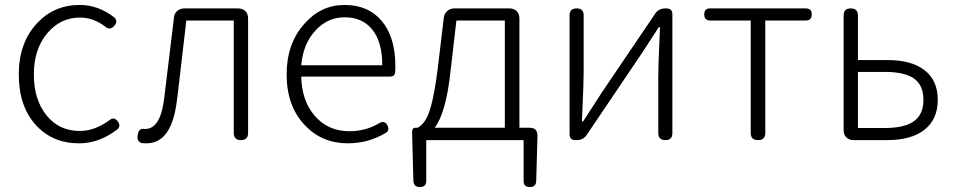

<svg xmlns="http://www.w3.org/2000/svg" viewBox="-20 -567 3864 777"><path d="M300 13Q193 13 126 -60Q56 -136 56 -266Q56 -394 130 -473Q199 -547 303 -547Q377 -547 442 -497Q459 -482 443 -463Q425 -442 405 -460Q357 -496 304 -496Q224 -496 170.5 -431.5Q117 -367 117 -266Q117 -164 168 -100.5Q219 -37 303 -37Q363 -37 422 -80Q442 -97 457 -75Q471 -56 453 -42Q381 13 300 13Z M573 13Q560 13 554 12Q531 6 538 -24Q543 -50 565 -45Q566 -45 567 -45Q631 -45 645 -174Q665 -335 684 -495Q685 -512 697 -522.5Q709 -533 726 -533H836H943Q962 -533 973 -522Q984 -511 984 -492V-29Q984 0 955 0Q926 0 926 -29V-484H734Q723 -386 700 -192Q697 -171 696 -161Q675 13 573 13Z M1388 13Q1282 13 1213 -61Q1140 -138 1140 -266Q1140 -391 1212 -471Q1279 -547 1374 -547Q1471 -547 1525.5 -481.5Q1580 -416 1580 -299Q1580 -282 1579 -274Q1577 -257 1559 -257H1388H1199Q1201 -159 1254.5 -97.5Q1308 -36 1394 -36Q1460 -36 1514 -68Q1537 -82 1548 -59Q1558 -40 1541 -29Q1470 13 1388 13ZM1199 -303H1363H1527Q1527 -398 1486 -448Q1446 -497 1375 -497Q1307 -497 1259 -446Q1207 -392 1199 -303Z M1679 190Q1655 190 1653 166L1648 -15V-36Q1648 -50 1662 -50H1670Q1697 -64 1714 -106Q1735 -160 1751 -286L1776 -495Q1778 -512 1790 -522.5Q1802 -533 1819 -533H2041Q2060 -533 2071 -522Q2082 -511 2082 -492V-50H2123Q2155 -50 2155 -18V-15L2150 166Q2149 190 2124 190Q2099 190 2099 165V0H1902H1705V165Q1705 190 1679 190ZM1739 -50H1881H2023V-484H1827L1803 -277Q1785 -110 1739 -50Z M2309 0Q2285 0 2285 -24V-505Q2285 -533 2314 -533Q2342 -533 2342 -505V-276Q2342 -232 2337 -124Q2336 -92 2335 -76H2340Q2351 -93 2378 -134.5Q2405 -176 2415 -192L2631 -511Q2645 -533 2673 -533H2677Q2701 -533 2701 -509V-266V-28Q2701 0 2673 0Q2644 0 2644 -28V-256Q2644 -302 2649 -409Q2650 -441 2651 -457H2646Q2629 -430 2583 -360Q2575 -347 2571 -342L2355 -22Q2341 0 2313 0Z M3048 0Q3018 0 3018 -29V-484H2854Q2830 -484 2830 -509Q2830 -533 2854 -533H3047H3241Q3265 -533 3265 -509Q3265 -484 3241 -484H3077V-29Q3077 0 3048 0Z M3435 0Q3416 0 3405 -11Q3394 -22 3394 -41V-504Q3394 -533 3423 -533Q3452 -533 3452 -504V-324H3571Q3668 -324 3720 -284Q3775 -243 3775 -163Q3775 -83 3720 -41Q3667 0 3571 0H3482ZM3452 -49H3561Q3640 -49 3678.5 -76.5Q3717 -104 3717 -163Q3717 -222 3679 -249Q3641 -276 3561 -276H3506H3452Z"/></svg>

Font: GenSenRounded TW L
Style: Regular
Weight: 300
Version: Version 1.501;PS 1;hotconv 16.6.51;makeotf.lib2.5.65220